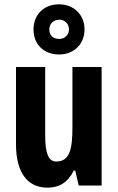

<svg xmlns="http://www.w3.org/2000/svg" viewBox="-20 -858 545 888"><path d="M253 -606C324 -606 371 -656 371 -722C371 -789 322 -838 253 -838C182 -838 135 -790 135 -721C135 -654 182 -606 253 -606ZM254 -678C224 -678 208 -696 208 -722C208 -748 228 -767 254 -767C280 -767 299 -748 299 -722C299 -696 279 -678 254 -678ZM450 -548H315V-271C315 -169 303 -111 240 -111C203 -111 189 -151 189 -232V-548H54V-191C54 -65 103 10 200 10C256 10 296 -17 321 -69H328L344 0H450Z"/></svg>

Font: Noto Sans Oriya ExtCond Bold
Style: Bold
Weight: 700
Width: 2
Designer: Amélie Bonet and Sol Matas
Foundry: Google LLC
Version: Version 2.006